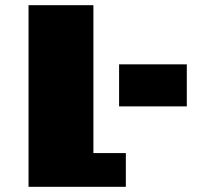

<svg xmlns="http://www.w3.org/2000/svg" viewBox="-20 -720 800 740"><path d="M90 0V-700H340V-130H465V0ZM439 -310V-472H700V-310Z"/></svg>

Font: Stalin One
Style: Regular
Weight: 400
Designer: Jovanny Lemonad
Foundry: Alexey Maslov, Jovanny Lemonad
Version: Version 3.002; ttfautohint (v0.91) -l 8 -r 50 -G 200 -x 0 -w